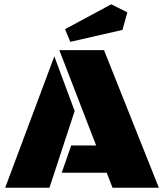

<svg xmlns="http://www.w3.org/2000/svg" viewBox="-20 -884 772 904"><path d="M509.8 0 482.4 -70.8H270.5L315.4 -199.2H432.6L259.3 -647.9H469.7L728 0ZM4.4 0 235.8 -618.7 331.5 -361.3 212.9 0ZM311 -687 286.1 -746.6 503.9 -863.8 579.6 -825.7 556.6 -743.2Z"/></svg>

Font: Black Ops One
Style: Regular
Weight: 400
Designer: James Grieshaber, Eben Sorkin
Foundry: Sorkin Type Co.
Version: Version 1.004; ttfautohint (v1.8.4.7-5d5b)